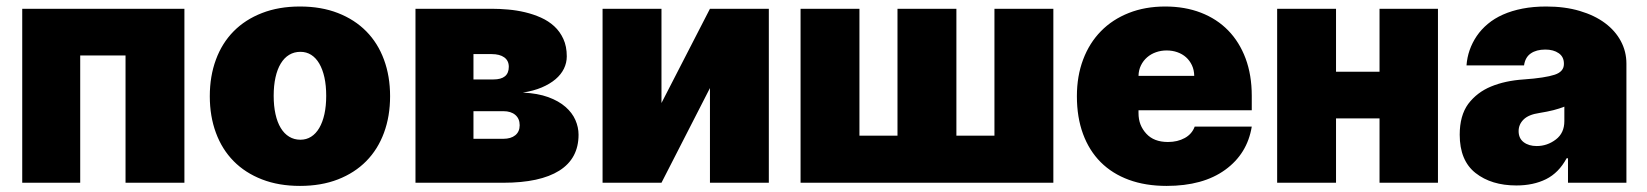

<svg xmlns="http://www.w3.org/2000/svg" viewBox="-20 -573 5164 602"><path d="M558.2 -545.5V0H373.6V-399.1H231.5V0H49.7V-545.5Z M637.8 -271.3Q637.8 -334.2 657 -386Q676.1 -437.9 712.5 -474.8Q748.9 -511.7 801.5 -532.1Q854 -552.6 920.5 -552.6Q987.2 -552.6 1039.6 -532.1Q1092 -511.7 1128.4 -474.8Q1164.8 -437.9 1183.9 -386Q1203.1 -334.2 1203.1 -271.3Q1203.1 -208.5 1183.9 -156.6Q1164.8 -104.8 1128.4 -67.8Q1092 -30.9 1039.6 -10.5Q987.2 9.9 920.5 9.9Q854 9.9 801.5 -10.5Q748.9 -30.9 712.5 -67.8Q676.1 -104.8 657 -156.6Q637.8 -208.5 637.8 -271.3ZM921.9 -134.9Q940.7 -134.9 955.6 -144.4Q970.5 -153.8 981 -171.7Q991.5 -189.6 997.2 -215.2Q1002.8 -240.8 1002.8 -272.7Q1002.8 -304.7 997.2 -330.3Q991.5 -355.8 981 -373.8Q970.5 -391.7 955.6 -401.1Q940.7 -410.5 921.9 -410.5Q902.3 -410.5 886.7 -401.1Q871.1 -391.7 860.3 -373.8Q849.4 -355.8 843.8 -330.3Q838.1 -304.7 838.1 -272.7Q838.1 -240.8 843.8 -215.2Q849.4 -189.6 860.3 -171.7Q871.1 -153.8 886.7 -144.4Q902.3 -134.9 921.9 -134.9Z M1282.7 0V-545.5H1521.3Q1546.2 -545.5 1573.2 -543.1Q1600.1 -540.8 1626.2 -534.6Q1652.3 -528.4 1676.1 -517.8Q1699.9 -507.1 1717.9 -490.6Q1735.8 -474.1 1746.4 -450.8Q1757.1 -427.6 1757.1 -396.3Q1757.1 -376.1 1748.2 -357.8Q1739.3 -339.5 1721.8 -324.6Q1704.2 -309.7 1678.6 -298.8Q1653.1 -288 1619.3 -282.7Q1665.8 -280.5 1698.9 -268.5Q1731.9 -256.4 1753 -237.9Q1774.1 -219.5 1784.1 -196.7Q1794 -174 1794 -150.6Q1794 -76 1733.7 -38Q1673.3 0 1558.2 0ZM1464.5 -224.4V-137.8H1558.2Q1582 -137.8 1595.7 -149Q1609.4 -160.2 1609.4 -180.4Q1609.4 -201 1595.7 -212.7Q1582 -224.4 1558.2 -224.4ZM1464.5 -403.4V-323.9H1527Q1575.3 -323.9 1575.3 -363.6Q1575.3 -382.8 1561.1 -393.1Q1546.9 -403.4 1521.3 -403.4Z M1869.3 0V-545.5H2054V-250L2206 -545.5H2390.6V0H2206V-296.9L2054 0Z M2490.1 0V-545.5H2674.7V-147.7H2794V-545.5H2978.7V-147.7H3098V-545.5H3282.7V0Z M3356.5 -271.3Q3356.5 -334.5 3376.1 -386.4Q3395.6 -438.2 3431.8 -475.1Q3468 -512.1 3519.2 -532.3Q3570.3 -552.6 3633.5 -552.6Q3695.3 -552.6 3745.4 -533.2Q3795.5 -513.8 3830.8 -477.6Q3866.1 -441.4 3885.5 -389.6Q3904.8 -337.7 3904.8 -272.7V-227.3H3549.7V-218.8Q3549.7 -198.5 3555.9 -182.7Q3562.1 -166.9 3574.2 -153.8Q3598 -127.8 3642 -127.8Q3672.2 -127.8 3694.8 -140.3Q3717.3 -152.7 3725.9 -176.1H3904.8Q3891 -90.9 3821.4 -40.5Q3751.8 9.9 3637.8 9.9Q3571.7 9.9 3519.5 -9.2Q3467.3 -28.4 3431.1 -64.6Q3394.9 -100.9 3375.7 -153.1Q3356.5 -205.3 3356.5 -271.3ZM3549.7 -335.2H3724.4Q3724.1 -353.7 3717.2 -368.4Q3710.2 -383.2 3698.7 -393.5Q3687.1 -403.8 3671.5 -409.3Q3655.9 -414.8 3637.8 -414.8Q3620.4 -414.8 3604.6 -409.3Q3588.8 -403.8 3576.7 -393.3Q3564.6 -382.8 3557.4 -368.1Q3550.1 -353.3 3549.7 -335.2Z M4169 -545.5V-348H4305.4V-545.5H4488.6V0H4305.4V-201.7H4169V0H3984.4V-545.5Z M4583.5 -247.2Q4611.2 -283.7 4655.2 -301.8Q4699.2 -320 4757.1 -323.9Q4791.5 -326.3 4815.7 -330.1Q4839.8 -333.8 4854.8 -338.8Q4883.5 -348.4 4883.5 -372.2V-373.6Q4883.5 -394.9 4867.2 -406.2Q4850.9 -417.6 4825.3 -417.6Q4797.2 -417.6 4779.7 -405.5Q4762.1 -393.5 4758.5 -367.9H4578.1Q4581.7 -417.6 4610.1 -459.9Q4624.3 -480.8 4644.9 -498Q4665.5 -515.3 4692.6 -527.3Q4719.8 -539.4 4753.7 -546Q4787.6 -552.6 4828.1 -552.6Q4886.7 -552.6 4933.2 -538.7Q4979.8 -524.9 5012.3 -500.7Q5044.7 -476.6 5062.1 -443.9Q5079.5 -411.2 5079.5 -373.6V0H4896.3V-76.7H4892Q4867.2 -30.9 4827.4 -11.2Q4787.6 8.5 4734.4 8.5Q4656.2 8.5 4606.5 -30.5Q4556.8 -69.6 4556.8 -150.6Q4556.8 -210.6 4583.5 -247.2ZM4741.5 -161.9Q4741.5 -139.2 4757.5 -127.1Q4773.4 -115.1 4798.3 -115.1Q4831.3 -115.1 4858.3 -135.7Q4884.9 -155.9 4884.9 -193.2V-238.6Q4870 -232.6 4850.7 -227.6Q4831.3 -222.7 4806.8 -218.8Q4772.7 -213.8 4757.1 -198.3Q4741.5 -182.9 4741.5 -161.9Z"/></svg>

Font: Inter P Black
Style: Regular
Weight: 900
Designer: Rasmus Andersson
Foundry: rsms
Version: Version 3.018;git-588b23468